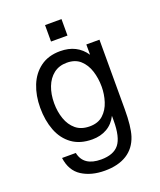

<svg xmlns="http://www.w3.org/2000/svg" viewBox="-167 -819 951 1140"><g transform="rotate(-20 309.0 -249.0)"><path d="M296 218Q211 218 152 180.5Q93 143 82 60H169Q187 148 298 148Q377 148 411.5 104.5Q446 61 446 -44V-74Q423 -28 382.5 -5Q342 18 290 18Q213 18 162 -19Q111 -56 86.5 -120Q62 -184 62 -264Q62 -341 87 -403.5Q112 -466 162.5 -503Q213 -540 287 -540Q394 -540 448 -459V-524H531V-85Q531 24 513 81Q491 149 436 183.5Q381 218 296 218ZM302 -60Q355 -60 387 -89.5Q419 -119 433.5 -164.5Q448 -210 448 -258Q448 -311 433 -357.5Q418 -404 386 -433Q354 -462 301 -462Q252 -462 218 -435.5Q184 -409 166.5 -363.5Q149 -318 149 -261Q149 -208 165 -162Q181 -116 214.5 -88Q248 -60 302 -60ZM257 -716H361V-612H257Z"/></g></svg>

Font: Fragment Mono SC
Style: Regular
Weight: 400
Monospace: yes
Designer: Wei Huang based on Nimbus Sans by URW Studio, based on Helvetica by Max Miedinger.
Foundry: Wei Huang
Version: Version 1.012; ttfautohint (v1.8.4.7-5d5b)